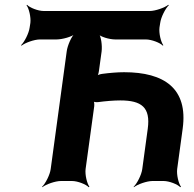

<svg xmlns="http://www.w3.org/2000/svg" viewBox="-20 -757 811 803"><path d="M483 -337C572 -337 610 -308 598 -219L575 -50C572 -26 553 11 539 24L540 26C555 14 594 0 618 0H664C688 0 723 14 734 26L737 24C727 11 718 -26 721 -50L744 -219C767 -387 667 -455 499 -455C471 -455 437 -452 407 -448C399 -447 387 -443 382 -439L385 -436C390 -440 393 -454 394 -462L405 -542C408 -566 403 -606 392 -618L389 -616C399 -603 438 -592 462 -592H590C614 -592 650 -578 661 -566L663 -568C653 -581 644 -618 647 -642L650 -661C653 -685 672 -722 686 -735L684 -737C669 -725 630 -711 606 -711H163C139 -711 104 -725 93 -737L91 -735C101 -722 110 -685 107 -661L104 -642C101 -618 82 -581 68 -568L70 -566C85 -578 123 -592 147 -592H216C240 -592 281 -603 295 -616L294 -618C279 -606 262 -566 259 -542L192 -50C189 -26 170 11 156 24L157 26C172 14 211 0 235 0H281C305 0 340 14 351 26L354 24C344 11 335 -26 338 -50L374 -312C375 -319 374 -333 371 -337L368 -334C371 -330 384 -329 391 -330C421 -334 455 -337 483 -337Z"/></svg>

Font: Asimov
Style: EdgeIt
Weight: 500
Designer: Google
Version: Version 2.000980: 2014